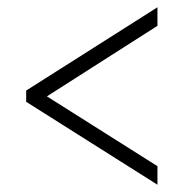

<svg xmlns="http://www.w3.org/2000/svg" viewBox="-20 -622 505 528"><path d="M413 -114 52 -342V-373L413 -602V-551L109 -357L413 -165Z"/></svg>

Font: Noto Serif Bengali Condensed Light
Style: Regular
Weight: 300
Width: 3
Designer: Juan Bruce, Universal Thirst, Indian Type Foundry and the Monotype Design Team.
Foundry: Monotype Imaging Inc.
Version: Version 2.003; ttfautohint (v1.8.4.7-5d5b)